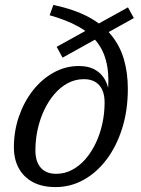

<svg xmlns="http://www.w3.org/2000/svg" viewBox="-20 -751 574 781"><path d="M426 -336.5 414.5 -343Q426 -422.5 416.5 -479.5Q407 -536.5 377.2 -576.2Q347.5 -616 298.5 -643Q249.5 -670 182 -689L197 -731Q283.5 -712.5 342 -680.8Q400.5 -649 435 -605.2Q469.5 -561.5 484.8 -507.2Q500 -453 500 -389.5Q500 -302.5 477.2 -229.8Q454.5 -157 414.2 -103.2Q374 -49.5 320.8 -19.8Q267.5 10 206 10Q151.5 10 113.8 -10.2Q76 -30.5 56.2 -67Q36.5 -103.5 36.5 -151.5Q36.5 -218 57.2 -277.8Q78 -337.5 114.2 -383.5Q150.5 -429.5 198.5 -456Q246.5 -482.5 301 -482.5Q343.5 -482.5 371.8 -464.2Q400 -446 413.5 -413.2Q427 -380.5 426 -336.5ZM208.5 -44Q243 -44 273.2 -60Q303.5 -76 327.8 -104Q352 -132 369.5 -168.8Q387 -205.5 396.2 -247.8Q405.5 -290 405.5 -333.5Q405.5 -379.5 383.8 -404.2Q362 -429 321 -429Q286.5 -429 256.2 -413Q226 -397 201.8 -368.8Q177.5 -340.5 160 -303.8Q142.5 -267 133.2 -224.8Q124 -182.5 124 -139.5Q124 -93.5 145.8 -68.8Q167.5 -44 208.5 -44ZM234.5 -516.5 210.5 -560.5 500.5 -721 524.5 -677.5Z"/></svg>

Font: Newsreader 10pt
Style: Italic
Weight: 400
Italic angle: -17°
Version: Version 1.003